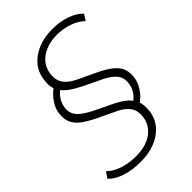

<svg xmlns="http://www.w3.org/2000/svg" viewBox="-263 -815 1105 1105"><g transform="rotate(-45 289.5 -262.5)"><path d="M204 188Q135 188 82 170.5Q29 153 -1 121L24 84Q44 104 72.5 118Q101 132 136 139Q171 146 209 146Q262 146 302 130Q342 114 366.5 84Q391 54 396 14Q402 -31 382 -61Q362 -91 317 -114L201 -169Q148 -195 117 -219.5Q86 -244 74.5 -274.5Q63 -305 69 -346Q73 -378 97 -413.5Q121 -449 158 -474L151 -459Q145 -475 142.5 -493.5Q140 -512 144 -540Q151 -595 184 -633.5Q217 -672 268.5 -692.5Q320 -713 383 -713Q446 -713 496.5 -695Q547 -677 576 -646L552 -609Q524 -638 477 -654.5Q430 -671 379 -671Q328 -671 288 -654.5Q248 -638 223.5 -608.5Q199 -579 194 -538Q188 -493 208 -462.5Q228 -432 276 -408L388 -355Q443 -329 473.5 -304Q504 -279 515 -249Q526 -219 520 -179Q516 -147 492.5 -111Q469 -75 431 -51L438 -65Q444 -51 446.5 -31.5Q449 -12 446 16Q439 71 405.5 109.5Q372 148 320 168Q268 188 204 188ZM115 -344Q111 -315 121 -292.5Q131 -270 157.5 -250Q184 -230 227 -209L312 -168Q355 -148 385 -126.5Q415 -105 429 -81L410 -82Q438 -101 454.5 -126.5Q471 -152 474 -180Q478 -208 469 -230.5Q460 -253 434 -273.5Q408 -294 361 -315L278 -355Q235 -376 205 -397.5Q175 -419 161 -443L180 -442Q151 -422 135 -397Q119 -372 115 -344Z"/></g></svg>

Font: Nunito Sans 10pt SemiExpanded ExtraLight
Style: Italic
Weight: 250
Width: 6
Italic angle: -9°
Designer: Vernon Adams
Foundry: Vernon Adams
Version: Version 3.101;gftools[0.9.27]